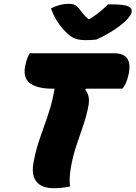

<svg xmlns="http://www.w3.org/2000/svg" viewBox="-20 -980 713 1009"><path d="M348 0Q325 5 304 7Q283 9 262 9Q199 9 172 -25Q145 -59 155 -118Q164 -173 179 -220.5Q194 -268 210.5 -313Q227 -358 242 -407Q257 -456 267 -514H255Q174 -514 136 -544Q98 -574 114 -641Q123 -681 137 -700H580Q683 -700 654 -582Q644 -538 623 -514H432L428 -508Q442 -491 446 -469.5Q450 -448 443 -415Q432 -362 414.5 -312Q397 -262 380 -210.5Q363 -159 353 -103Q348 -75 346.5 -50.5Q345 -26 348 0ZM486 -772Q474 -771 459 -770Q444 -769 433 -769Q401 -769 379.5 -775.5Q358 -782 334 -804Q306 -830 284 -863Q262 -896 248 -936Q296 -960 340 -960Q363 -960 375.5 -953Q388 -946 400 -929Q409 -917 418.5 -905.5Q428 -894 444 -880H451Q486 -902 509.5 -922Q533 -942 547 -957H566Q634 -957 655 -946Q676 -935 672 -919Q671 -909 662.5 -896Q654 -883 637 -867Q606 -839 565.5 -814Q525 -789 486 -772Z"/></svg>

Font: Recursive Mn Csl St Blk
Style: Italic
Weight: 900
Italic angle: -15°
Monospace: yes
Version: Version 1.079;hotconv 1.0.112;makeotfexe 2.5.65598; ttfautoh